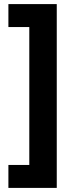

<svg xmlns="http://www.w3.org/2000/svg" viewBox="-20 -751 345 937"><path d="M21 54H123V-619H21V-731H257V166H21Z"/></svg>

Font: Noto Sans ExtraCondensed ExtraBold
Style: Regular
Weight: 800
Width: 2
Designer: Monotype Design Team
Foundry: Monotype Imaging Inc.
Version: Version 2.013; ttfautohint (v1.8.4.7-5d5b)